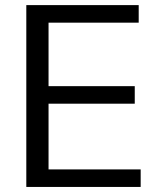

<svg xmlns="http://www.w3.org/2000/svg" viewBox="-20 -739 627 759"><path d="M84 -718.8H528.3V-649.4H171.9V-398.4H512.7V-329.1H171.9V-69.3H536.1V0H84Z"/></svg>

Font: Min Sans
Style: Regular
Weight: 400
Designer: Jinseong-Kim, NotoSansCJK, Nunito
Foundry: Jinseong-Kim
Version: Version 1.400;Glyphs 3.1.2 (3151)